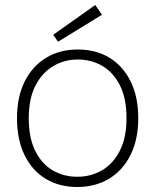

<svg xmlns="http://www.w3.org/2000/svg" viewBox="-20 -736 621 768"><path d="M289 12Q217 12 162.5 -21Q108 -54 78 -116Q48 -178 48 -263Q48 -349 79 -410.5Q110 -472 164.5 -505Q219 -538 291 -538Q364 -538 418 -505Q472 -472 502.5 -410.5Q533 -349 533 -263Q533 -178 502 -116Q471 -54 416 -21Q361 12 289 12ZM289 -29Q343 -29 387.5 -54.5Q432 -80 459 -132.5Q486 -185 486 -263Q486 -343 459.5 -395Q433 -447 389 -472.5Q345 -498 291 -498Q238 -498 193.5 -472Q149 -446 122 -394Q95 -342 95 -263Q95 -185 121 -132.5Q147 -80 191 -54.5Q235 -29 289 -29ZM212 -569 193 -597 361 -716 388 -677Z"/></svg>

Font: DM Sans 9pt ExtraLight
Style: Regular
Weight: 250
Version: Version 4.004;gftools[0.9.30]